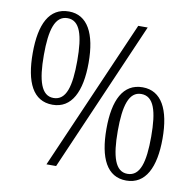

<svg xmlns="http://www.w3.org/2000/svg" viewBox="-81 -807 914 900"><g transform="rotate(10 376.0 -357.0)"><path d="M175 -280C266 -280 308 -366 308 -503C308 -641 265 -724 176 -724C82 -724 42 -640 42 -503C42 -364 82 -280 175 -280ZM196 0H242L552 -714H507ZM174 -312C116 -312 95 -381 95 -503C95 -622 115 -692 175 -692C234 -692 254 -624 254 -503C254 -382 235 -312 174 -312ZM577 10C669 10 711 -76 711 -213C711 -351 668 -434 578 -434C485 -434 444 -350 444 -213C444 -74 485 10 577 10ZM577 -22C519 -22 498 -91 498 -213C498 -332 518 -402 577 -402C637 -402 657 -334 657 -213C657 -92 638 -22 577 -22Z"/></g></svg>

Font: Noto Serif Myanmar Condensed Light
Style: Regular
Weight: 300
Width: 3
Designer: Ben Mitchell and the Monotype Design Team
Foundry: Monotype Imaging Inc.
Version: Version 2.106